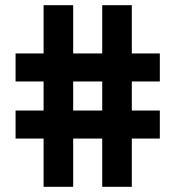

<svg xmlns="http://www.w3.org/2000/svg" viewBox="-20 -720 676 740"><path d="M148 0V-186H40V-294H148V-406H40V-514H148V-700H262V-514H374V-700H488V-514H596V-406H488V-294H596V-186H488V0H374V-186H262V0ZM262 -294H374V-406H262Z"/></svg>

Font: Space Grotesk
Style: Bold
Weight: 700
Designer: Florian Karsten
Foundry: Florian Karsten
Version: Version 2.000